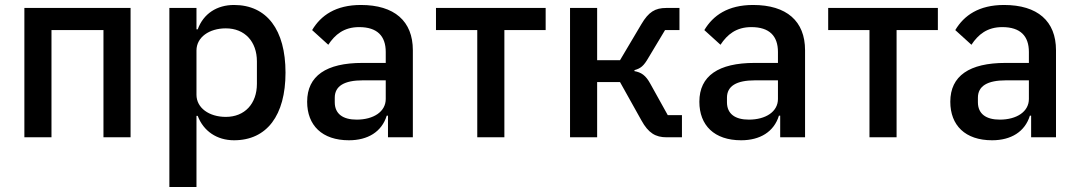

<svg xmlns="http://www.w3.org/2000/svg" viewBox="-20 -552 4339 772"><path d="M78 -520H505V0H396V-431H187V0H78Z M661 -520H770V-434H775C798 -497 852 -532 921 -532C1053 -532 1128 -432 1128 -260C1128 -88 1053 12 921 12C852 12 798 -25 775 -86H770V200H661ZM888 -82C964 -82 1013 -135 1013 -215V-305C1013 -385 964 -438 888 -438C821 -438 770 -402 770 -349V-171C770 -118 821 -82 888 -82Z M1431 -532C1330 -532 1270 -490 1235 -431L1300 -372C1327 -413 1363 -443 1424 -443C1497 -443 1531 -407 1531 -343V-299H1437C1292 -299 1215 -247 1215 -143C1215 -48 1275 12 1383 12C1459 12 1515 -22 1535 -87H1540V0H1640V-350C1640 -467 1566 -532 1431 -532ZM1531 -154C1531 -103 1482 -71 1414 -71C1359 -71 1326 -94 1326 -141V-159C1326 -206 1364 -229 1439 -229H1531V-154Z M1899 -431H1733V-520H2174V-431H2008V0H1899Z M2272 -520H2381V-310H2473L2559 -455C2588 -504 2614 -520 2659 -520H2712V-431H2654L2588 -321C2568 -286 2556 -277 2531 -270V-266C2558 -261 2576 -250 2595 -215L2665 -89H2722V0H2660C2616 0 2587 -17 2559 -68L2473 -222H2381V0H2272Z M3008 -532C2907 -532 2847 -490 2812 -431L2877 -372C2904 -413 2940 -443 3001 -443C3074 -443 3108 -407 3108 -343V-299H3014C2869 -299 2792 -247 2792 -143C2792 -48 2852 12 2960 12C3036 12 3092 -22 3112 -87H3117V0H3217V-350C3217 -467 3143 -532 3008 -532ZM3108 -154C3108 -103 3059 -71 2991 -71C2936 -71 2903 -94 2903 -141V-159C2903 -206 2941 -229 3016 -229H3108V-154Z M3476 -431H3310V-520H3751V-431H3585V0H3476Z M4017 -532C3916 -532 3856 -490 3821 -431L3886 -372C3913 -413 3949 -443 4010 -443C4083 -443 4117 -407 4117 -343V-299H4023C3878 -299 3801 -247 3801 -143C3801 -48 3861 12 3969 12C4045 12 4101 -22 4121 -87H4126V0H4226V-350C4226 -467 4152 -532 4017 -532ZM4117 -154C4117 -103 4068 -71 4000 -71C3945 -71 3912 -94 3912 -141V-159C3912 -206 3950 -229 4025 -229H4117V-154Z"/></svg>

Font: Plexus Sans Medium
Style: Regular
Weight: 500
Version: Version 2.001;PS 002.001;hotconv 1.0.70;makeotf.lib2.5.58329